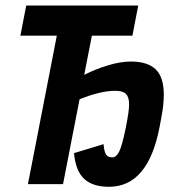

<svg xmlns="http://www.w3.org/2000/svg" viewBox="-20 -679 640 708"><path d="M381.8 9.8Q321.8 9.8 290.3 -19.5Q258.8 -48.8 252.9 -114.3L361.8 -147.5Q364.3 -119.1 371.3 -108.9Q378.4 -98.6 393.6 -98.6Q409.2 -98.6 419.9 -120.8Q430.7 -143.1 443.4 -206.1Q456.1 -269 456.1 -293.5Q456.1 -321.3 444.3 -332.8Q432.6 -344.2 405.3 -344.2Q350.6 -344.2 273.4 -313L212.4 0H83L189.5 -547.4H55.2L76.7 -658.7H489.7L468.3 -547.4H318.8L290.5 -402.8Q331.1 -423.8 377.9 -438Q424.8 -452.1 462.9 -452.1Q523.9 -452.1 554 -423.3Q584 -394.5 584 -329.6Q584 -292 574.7 -244.1L567.9 -208Q525.4 9.8 381.8 9.8Z"/></svg>

Font: Cousine
Style: Bold Italic
Weight: 700
Italic angle: -12°
Monospace: yes
Designer: Steve Matteson
Foundry: Ascender Corporation
Version: Version 1.20